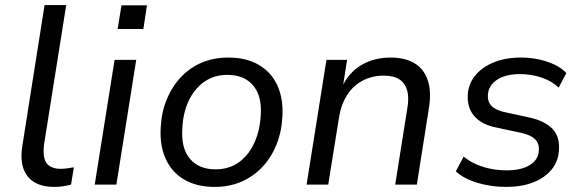

<svg xmlns="http://www.w3.org/2000/svg" viewBox="-20 -725 2286 754"><path d="M193 9Q121 9 88 -33Q55 -75 68 -154L155 -705H240L153 -158Q149 -126 154 -104.5Q159 -83 175.5 -72.5Q192 -62 218 -62Q231 -62 244 -64Q257 -66 270 -68L259 0Q244 4 227.5 6.5Q211 9 193 9Z M442 -611 457 -704H557L543 -611ZM352 0 430 -490H515L437 0Z M823 9Q753 9 704 -19.5Q655 -48 631 -100.5Q607 -153 611 -223Q614 -284 634.5 -334Q655 -384 690 -421.5Q725 -459 772 -479Q819 -499 877 -499Q947 -499 996 -470.5Q1045 -442 1069 -390Q1093 -338 1089 -268Q1086 -207 1065.5 -156.5Q1045 -106 1010 -69Q975 -32 928 -11.5Q881 9 823 9ZM826 -60Q880 -60 918.5 -88Q957 -116 979 -164.5Q1001 -213 1004 -273Q1009 -348 974 -389.5Q939 -431 873 -431Q820 -431 781 -403Q742 -375 720 -327Q698 -279 696 -218Q691 -143 726 -101.5Q761 -60 826 -60Z M1184 0 1262 -490H1343L1326 -381H1322Q1349 -440 1399 -469.5Q1449 -499 1514 -499Q1571 -499 1608 -476.5Q1645 -454 1660 -409.5Q1675 -365 1664 -298L1617 0H1532L1579 -296Q1587 -339 1579.5 -368Q1572 -397 1549.5 -412.5Q1527 -428 1487 -428Q1440 -428 1402.5 -407.5Q1365 -387 1342.5 -351Q1320 -315 1312 -268L1269 0Z M1968 9Q1908 9 1855 -7Q1802 -23 1770 -52L1801 -110Q1824 -91 1852 -79Q1880 -67 1910 -61.5Q1940 -56 1970 -56Q2027 -56 2061 -77Q2095 -98 2096 -135Q2098 -162 2081 -178.5Q2064 -195 2028 -203L1930 -224Q1873 -235 1843.5 -268Q1814 -301 1817 -353Q1819 -394 1845 -427Q1871 -460 1917.5 -479.5Q1964 -499 2027 -499Q2061 -499 2094.5 -492Q2128 -485 2157 -471.5Q2186 -458 2204 -438L2174 -381Q2145 -408 2105 -421Q2065 -434 2022 -434Q1965 -434 1931.5 -411.5Q1898 -389 1896 -352Q1894 -327 1909.5 -310Q1925 -293 1960 -285L2057 -264Q2118 -251 2148.5 -220Q2179 -189 2175 -136Q2173 -92 2146.5 -59.5Q2120 -27 2074.5 -9Q2029 9 1968 9Z"/></svg>

Font: Nunito Sans 10pt
Style: Italic
Weight: 400
Italic angle: -9°
Designer: Vernon Adams
Foundry: Vernon Adams
Version: Version 3.101;gftools[0.9.27]